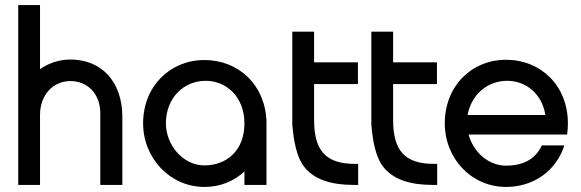

<svg xmlns="http://www.w3.org/2000/svg" viewBox="-20 -730 2295 758"><path d="M258 -495C212 -495 171 -480 138 -457V-710H52V0H138V-278V-277C138 -353 188 -410 258 -410C326 -410 376 -359 376 -283V0H463V-268C463 -411 378 -495 258 -495Z M1032 -243V-251C1027 -396 921 -493 787 -493C651 -493 545 -389 545 -243C545 -106 651 8 787 8C850 8 904 -15 945 -53V0H1032V-205ZM787 -77C702 -77 635 -158 635 -243C635 -343 705 -411 792 -411C875 -411 945 -346 945 -243C945 -133 872 -77 787 -77Z M1382 -83C1266 -83 1220 -135 1220 -257V-398H1393V-484H1220V-605H1134V-237C1137 -210 1142 -132 1174 -81C1215 -19 1292 0 1375 0H1394V-83Z M1694 -83C1578 -83 1532 -135 1532 -257V-398H1705V-484H1532V-605H1446V-237C1449 -210 1454 -132 1486 -81C1527 -19 1604 0 1687 0H1706V-83Z M2222 -243C2222 -393 2114 -494 1978 -494C1841 -494 1736 -390 1736 -243C1736 -104 1841 8 1978 8C2087 8 2176 -56 2208 -156H2119C2092 -97 2039 -76 1978 -76C1907 -76 1848 -131 1830 -199H2219C2221 -213 2222 -228 2222 -243ZM1982 -411C2056 -411 2120 -360 2133 -276H1826C1841 -358 1906 -411 1982 -411Z"/></svg>

Font: Radis Sans
Style: Regular
Weight: 400
Designer: Gaël Goy
Foundry: Gaël Goy
Version: 1.0